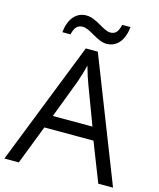

<svg xmlns="http://www.w3.org/2000/svg" viewBox="-130 -989 893 1080"><g transform="rotate(15 316.5 -449.0)"><path d="M130.9 -771C139.2 -849.6 178.7 -897 237.8 -897C267.6 -897 295.9 -882.8 321.3 -868.2C346.7 -853.5 370.1 -838.9 391.1 -838.9C422.9 -838.9 436 -857.4 445.8 -897.9H494.1C485.8 -819.3 447.8 -772 386.7 -772C358.9 -772 332 -786.6 306.6 -801.3C280.8 -815.9 256.8 -830.1 234.9 -830.1C202.1 -830.1 188 -810.5 178.7 -771ZM352.1 -716.8 632.8 0H546.9L458 -227.1H171.9L84 0H0L282.2 -716.8ZM201.2 -301.8H432.1L349.1 -522.9C338.4 -550.8 327.1 -585.4 315.9 -626C308.6 -594.7 298.3 -560.5 285.2 -522.9Z"/></g></svg>

Font: OpenSansEmoji
Style: Regular
Weight: 400
Foundry: MorbZ
Version: Version 1.000;PS 001.000;hotconv 1.0.70;makeotf.lib2.5.58329